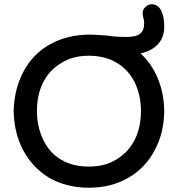

<svg xmlns="http://www.w3.org/2000/svg" viewBox="-20 -861 832 899"><path d="M211 -28Q133 -75 89.5 -156Q46 -237 44 -341Q46 -443 90 -526Q134 -609 215 -654Q296 -699 404 -699Q416 -699 444 -697L470 -695H478Q517 -688 573 -688Q617 -688 636 -703Q655 -718 655 -751Q655 -767 651 -778Q648 -792 648 -801Q648 -816 661 -828.5Q674 -841 690 -841Q719 -841 734 -813Q749 -785 749 -735Q749 -687 720.5 -655Q692 -623 638 -611Q691 -562 719.5 -492.5Q748 -423 749 -341Q748 -238 704 -157Q660 -74 580 -28Q500 18 396 18Q292 18 211 -28ZM182 -207Q212 -145 266.5 -113Q321 -81 396 -81Q473 -81 526 -115Q582 -149 611 -207Q640 -265 640 -341Q640 -414 611 -475Q581 -535 526 -567.5Q471 -600 396 -600Q320 -600 267 -566Q212 -534 182.5 -476Q153 -418 153 -341Q153 -268 182 -207Z"/></svg>

Font: 寒蝉全圆体 Bold
Style: Regular
Weight: 700
Designer: Warren2060
      Designed by Motoya company      

      [Varela Round]
      Joe Prince(Latin component); Avraham Cornf
Foundry: ChillType
Version: Version 3.200